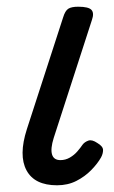

<svg xmlns="http://www.w3.org/2000/svg" viewBox="-20 -535 340 572"><path d="M150 17Q83 17 59 -27.5Q35 -72 60 -150L168 -483Q174 -503 183.5 -509Q193 -515 213 -515Q244 -515 252.5 -505.5Q261 -496 254 -476L140 -124Q130 -92 135 -75Q140 -58 160 -58Q175 -58 188 -65.5Q201 -73 210.5 -84Q220 -95 226 -104Q232 -112 243 -116Q254 -120 270 -109Q287 -99 287 -88Q287 -77 281 -66Q271 -48 252 -28.5Q233 -9 207.5 4Q182 17 150 17Z"/></svg>

Font: Playwrite IE
Style: Regular
Weight: 400
Designer: Veronika Burian, José Scaglione
Foundry: TypeTogether
Version: Version 1.002